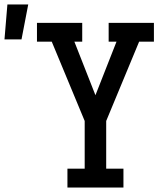

<svg xmlns="http://www.w3.org/2000/svg" viewBox="-126 -837 746 857"><path d="M175 0V-84H252V-297L105 -651H39V-735H241V-651H206L300 -412L394 -651H359V-735H561V-651H495L348 -297V-84H425V0ZM-106 -661 -93 -817H0L-30 -661Z"/></svg>

Font: Iosevka HT Medium Extended
Style: Regular
Weight: 500
Width: 7
Monospace: yes
Designer: Belleve Invis
Foundry: Belleve Invis
Version: Version 32.3.0; ttfautohint (v1.8.4)